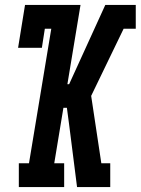

<svg xmlns="http://www.w3.org/2000/svg" viewBox="-20 -755 568 775"><path d="M56 0V-96H97L187 -639H161L149 -562H53L81 -735H305L252 -415H259L405 -735H528V-639H479L348 -368L389 -96H425V0H291L259 -252L250 -320H236L199 -96H239V0Z"/></svg>

Font: Iosevka Curly Slab Oblique
Style: Bold
Weight: 700
Italic angle: -9°
Monospace: yes
Designer: Belleve Invis
Foundry: Belleve Invis
Version: Version 11.1.0; ttfautohint (v1.8.3)